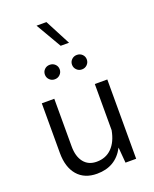

<svg xmlns="http://www.w3.org/2000/svg" viewBox="-172 -1049 925 1150"><g transform="rotate(-20 290.5 -474.0)"><path d="M353.5 -790.5H300.3L205.6 -953.1H268.6ZM76.2 -188.5V-505.4H155.8V-201.2Q155.8 -137.7 184.8 -100.8Q213.9 -64 266.6 -64Q325.2 -64 363 -102.1Q400.9 -140.1 414.1 -210.9V-505.4H493.7V0H425.8L417.5 -99.1Q363.8 4.4 244.1 4.4Q164.1 4.4 120.1 -46.9Q76.2 -98.1 76.2 -188.5ZM152.3 -660.2Q152.3 -679.7 165.8 -692.9Q179.2 -706.1 199.2 -706.1Q219.2 -706.1 232.9 -692.9Q246.6 -679.7 246.6 -660.2Q246.6 -641.1 232.9 -627.4Q219.2 -613.8 199.2 -613.8Q179.2 -613.8 165.8 -627.4Q152.3 -641.1 152.3 -660.2ZM325.2 -660.2Q325.2 -679.7 338.9 -692.9Q352.5 -706.1 372.1 -706.1Q392.1 -706.1 405.8 -692.9Q419.4 -679.7 419.4 -660.2Q419.4 -641.1 405.8 -627.4Q392.1 -613.8 372.1 -613.8Q352.5 -613.8 338.9 -627.4Q325.2 -641.1 325.2 -660.2Z"/></g></svg>

Font: Estedad-FD Regular
Style: FD-Regular
Weight: 400
Designer: Amin Abedi
Version: Version 7.3